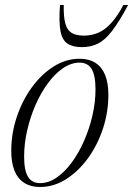

<svg xmlns="http://www.w3.org/2000/svg" viewBox="-20 -738 532 768"><path d="M298.5 -503Q336 -503 361.8 -486.5Q387.5 -470 400.5 -438Q413.5 -406 413.5 -358.5Q413.5 -289.5 391.8 -223.5Q370 -157.5 331.8 -105Q293.5 -52.5 244.2 -21.2Q195 10 140 10Q103 10 77 -6.5Q51 -23 38 -55.2Q25 -87.5 25 -134Q25 -203.5 46.8 -269.2Q68.5 -335 106.8 -387.8Q145 -440.5 194.2 -471.8Q243.5 -503 298.5 -503ZM140.5 -5.5Q174 -5.5 206.2 -27.5Q238.5 -49.5 266.8 -87.8Q295 -126 316.2 -174.5Q337.5 -223 349.8 -276.2Q362 -329.5 362 -381Q362 -436.5 346.5 -462Q331 -487.5 298 -487.5Q265 -487.5 232.5 -465.5Q200 -443.5 171.8 -405.2Q143.5 -367 122.2 -318.5Q101 -270 88.8 -216.8Q76.5 -163.5 76.5 -111.5Q76.5 -56.5 92 -31Q107.5 -5.5 140.5 -5.5ZM315.5 -595.5Q346.5 -595.5 373.5 -607.2Q400.5 -619 425.2 -646.2Q450 -673.5 473.5 -718H492.5Q456.5 -651 428.5 -614.5Q400.5 -578 372.2 -563.8Q344 -549.5 307.5 -549.5Q270.5 -549.5 249.5 -563.8Q228.5 -578 221.8 -614.5Q215 -651 220 -718H235Q234 -672 241 -645Q248 -618 266 -606.8Q284 -595.5 315.5 -595.5Z"/></svg>

Font: Newsreader 60pt Light
Style: Italic
Weight: 300
Italic angle: -17°
Designer: Hugues Gentile
Foundry: Production Type
Version: Version 1.003